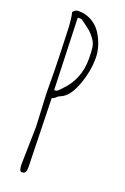

<svg xmlns="http://www.w3.org/2000/svg" viewBox="-149 -812 563 865"><g transform="rotate(20 132.0 -379.0)"><path d="M89.8 -354 98.1 -24.9Q98.1 -10.3 94 -2.2Q89.8 5.9 76.9 5.9Q64 5.9 64 -28.8L67.9 -208L60.1 -370.1Q60.1 -481.4 57.4 -553.5Q54.7 -625.5 54 -649.4Q53.2 -673.3 52.7 -685.5Q50.3 -724.1 43.9 -750Q53.2 -764.2 69.8 -764.2Q105.5 -764.2 134 -747.6Q162.6 -731 179.7 -704.1Q214.8 -647.9 214.8 -589.4Q214.8 -530.8 193.8 -470.2Q167.5 -393.6 126.5 -376.5Q113.3 -371.1 108.4 -365.2Q100.1 -356.4 89.8 -354ZM76.2 -734.9 87.9 -393.1 89.8 -391.1Q100.1 -392.1 105.2 -396.7Q110.4 -401.4 115.2 -406.7Q120.1 -412.1 122.1 -414.1Q187 -479 187 -577.1Q187 -611.3 184.1 -631.8Q181.2 -652.3 167.2 -671.1Q153.3 -689.9 143.3 -698.2Q133.3 -706.5 115 -720Q96.7 -733.4 94.2 -734.9Z"/></g></svg>

Font: Amatic SC
Style: Regular
Weight: 400
Version: Version 1.004